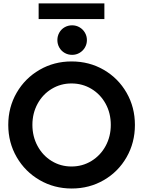

<svg xmlns="http://www.w3.org/2000/svg" viewBox="-20 -1083 829 1111"><path d="M27.8 -360.4Q27.8 -462.4 76.4 -546.4Q125 -630.4 209 -679Q293 -727.5 394 -727.5Q496.6 -727.5 580.3 -679Q664.1 -630.4 712.4 -546.4Q760.7 -462.4 760.7 -359.9Q760.7 -257.8 712.6 -173.6Q664.6 -89.4 580.8 -40.8Q497.1 7.8 395 7.8Q293.5 7.8 209.5 -40.8Q125.5 -89.4 76.7 -173.6Q27.8 -257.8 27.8 -360.4ZM621.1 -360.4Q621.1 -428.2 591.1 -482.9Q561 -537.6 509 -568.8Q457 -600.1 393.6 -600.1Q331.1 -600.1 279.3 -568.8Q227.5 -537.6 197.5 -482.7Q167.5 -427.7 167.5 -360.4Q167.5 -293.5 197.3 -238.3Q227.1 -183.1 278.8 -151.4Q330.6 -119.6 393.6 -119.6Q457 -119.6 509.3 -151.6Q561.5 -183.6 591.3 -238.5Q621.1 -293.5 621.1 -360.4ZM312 -851.1Q312 -874.5 323.2 -894.3Q334.5 -914.1 354 -925.3Q373.5 -936.5 397.5 -936.5Q420.9 -936.5 440.4 -925Q460 -913.6 471.4 -894Q482.9 -874.5 482.9 -851.1Q482.9 -827.6 471.4 -808.1Q460 -788.6 440.4 -777.1Q420.9 -765.6 397.5 -765.6Q373.5 -765.6 354 -776.9Q334.5 -788.1 323.2 -807.9Q312 -827.6 312 -851.1ZM203.6 -1063.5H584V-972.7H203.6Z"/></svg>

Font: Reddit Sans
Style: Bold
Weight: 700
Designer: Stephen Hutchings
Foundry: Reddit
Version: Version 1.013